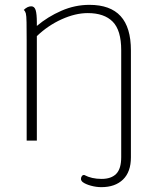

<svg xmlns="http://www.w3.org/2000/svg" viewBox="-20 -580 649 792"><path d="M520 -372V69Q520 129 487.5 160.5Q455 192 398 192Q377 192 355 186Q333 180 321 171Q314 165 314 158Q314 151 318 146Q322 141 328 142Q358 158 399 158Q439 158 459.5 137Q480 116 480 68V-373Q480 -455 445 -490.5Q410 -526 342 -526Q291 -526 234.5 -500.5Q178 -475 132 -431V0H90V-413Q90 -459 89.5 -487.5Q89 -516 86.5 -525Q84 -534 78 -539Q93 -554 109 -554Q122 -554 127 -538.5Q132 -523 132 -486V-473Q177 -511 233 -535.5Q289 -560 349 -560Q435 -560 477.5 -513.5Q520 -467 520 -372Z"/></svg>

Font: Krub ExtraLight
Style: Regular
Weight: 275
Designer: Ekaluck Peanpanawate
Foundry: Cadson Demak Co.,Ltd.
Version: Version 1.000; ttfautohint (v1.6)